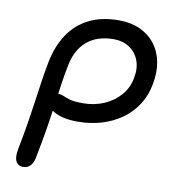

<svg xmlns="http://www.w3.org/2000/svg" viewBox="-81 -777 754 856"><g transform="rotate(10 296.0 -349.0)"><path d="M78.6 10Q58.8 10 48.6 -7.8Q38.4 -25.6 45.6 -64.6Q58.6 -130.6 67.4 -185Q76.2 -239.4 82.8 -287.2Q89.4 -335 96.1 -380.6Q102.8 -426.2 112.2 -474Q126.4 -543.8 161 -596.7Q195.6 -649.6 252.6 -678.8Q309.6 -708 389.2 -708Q442.4 -708 483.9 -689.4Q525.4 -670.8 552.4 -636.2Q579.4 -601.6 588.4 -555.1Q597.4 -508.6 586.4 -452Q576.8 -400.6 550.1 -359.4Q523.4 -318.2 483.1 -289.6Q442.8 -261 392.5 -246Q342.2 -231 284.6 -231Q236.2 -231 203.8 -242Q171.4 -253 156.2 -270.1Q141 -287.2 145.4 -307Q148.2 -322 157.7 -330Q167.2 -338 178.8 -338Q192.6 -338 204.1 -332.7Q215.6 -327.4 235.1 -321.7Q254.6 -316 293.8 -316Q345.2 -316 388.6 -334.5Q432 -353 461.3 -386.5Q490.6 -420 499 -464Q508.6 -511.6 495.1 -546.6Q481.6 -581.6 451.6 -601.3Q421.6 -621 381.2 -621Q306.4 -621 260.5 -582.4Q214.6 -543.8 200.4 -471.8Q191 -425.8 184.6 -380.9Q178.2 -336 171.5 -286.2Q164.8 -236.4 155.1 -176.4Q145.4 -116.4 130 -39.4Q125.8 -17.2 113.3 -3.6Q100.8 10 78.6 10Z"/></g></svg>

Font: Shantell Sans Light
Style: Italic
Weight: 300
Italic angle: -11°
Designer: Stephen Nixon, Anya Danilova, Shantell Martin
Foundry: Arrow Type
Version: Version 1.008;[ac192a2d6]